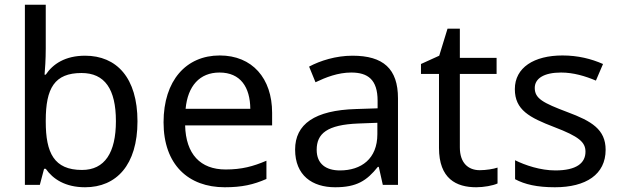

<svg xmlns="http://www.w3.org/2000/svg" viewBox="-20 -780 2620 810"><path d="M173 -575V-760H85V0H148L166 -68H173C203 -25 255 10 339 10C471 10 560 -84 560 -268C560 -452 472 -545 339 -545C255 -545 203 -510 173 -465H168C170 -487 173 -530 173 -575ZM324 -472C422 -472 469 -404 469 -269C469 -136 422 -63 326 -63C208 -63 173 -135 173 -267V-271C173 -408 210 -472 324 -472Z M907 -546C765 -546 670 -440 670 -264C670 -85 775 10 928 10C1001 10 1049 -1 1104 -25V-102C1048 -78 1000 -65 932 -65C825 -65 764 -130 761 -251H1128V-304C1128 -450 1044 -546 907 -546ZM906 -474C995 -474 1035 -412 1036 -321H763C772 -417 822 -474 906 -474Z M1467 -545C1397 -545 1331 -524 1284 -499L1311 -433C1355 -454 1406 -474 1462 -474C1532 -474 1573 -444 1573 -355V-323L1482 -320C1307 -315 1225 -256 1225 -149C1225 -40 1297 10 1394 10C1484 10 1527 -17 1574 -76H1578L1595 0H1659V-365C1659 -490 1597 -545 1467 -545ZM1493 -259 1572 -262V-214C1572 -110 1504 -61 1414 -61C1356 -61 1316 -88 1316 -148C1316 -216 1359 -254 1493 -259Z M2004 -62C1955 -62 1920 -93 1920 -158V-468H2075V-536H1920V-659H1868L1833 -545L1756 -510V-468H1832V-156C1832 -26 1905 10 1989 10C2021 10 2060 3 2079 -6V-73C2062 -67 2030 -62 2004 -62Z M2535 -148C2535 -234 2476 -269 2374 -307C2271 -346 2236 -364 2236 -409C2236 -449 2275 -474 2347 -474C2399 -474 2449 -459 2494 -440L2524 -510C2474 -532 2418 -546 2353 -546C2233 -546 2152 -495 2152 -404C2152 -316 2214 -284 2318 -244C2423 -204 2450 -180 2450 -140C2450 -92 2412 -61 2323 -61C2260 -61 2195 -83 2153 -104V-24C2194 -2 2246 10 2321 10C2452 10 2535 -44 2535 -148Z"/></svg>

Font: Noto Sans Syriac Western
Style: Regular
Weight: 400
Designer: Patrick Giasson and the Monotype Design Team
Foundry: Monotype Imaging Inc.
Version: Version 3.000